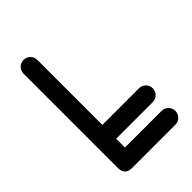

<svg xmlns="http://www.w3.org/2000/svg" viewBox="-198 -742 826 826"><g transform="rotate(-45 214.5 -329.5)"><path d="M368.8 -84Q386.2 -84 398.5 -71.8Q410.8 -59.5 410.8 -42Q410.8 -24.5 398.5 -12.2Q386.2 0 368.8 0H105.5Q62 0 62 -43.5V-617.2Q62 -634.5 74.2 -646.8Q86.5 -659 104 -659Q121.5 -659 133.6 -646.8Q145.8 -634.5 145.8 -617.2V-84ZM368.8 -221.5Q386.2 -221.5 398.5 -209.2Q410.8 -197 410.8 -179.5Q410.8 -162.8 398.5 -150.1Q386.2 -137.5 368.8 -137.5H104Q86.5 -137.5 74.2 -150.1Q62 -162.8 62 -179.5Q62 -197 74.2 -209.2Q86.5 -221.5 104 -221.5Z"/></g></svg>

Font: Libertine-Super Thin
Style: Regular
Weight: 100
Designer: Bastien Sozeau
Foundry: NBR — Bastien Sozeau
Version: Version 2.003;gftools[0.9.33]